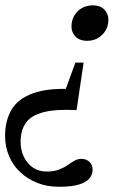

<svg xmlns="http://www.w3.org/2000/svg" viewBox="-34 -470 518 736"><path d="M299.5 -313.5Q272 -313.5 256 -329.2Q240 -345 240 -369Q240 -391 250.5 -409.5Q261 -428 279.5 -438.8Q298 -449.5 322 -449.5Q349.5 -449.5 365.5 -433.8Q381.5 -418 381.5 -394Q381.5 -372 371 -353.8Q360.5 -335.5 342.2 -324.5Q324 -313.5 299.5 -313.5ZM192 246Q146.5 246 108.8 231Q71 216 43.2 189.8Q15.5 163.5 0.5 127.8Q-14.5 92 -14.5 51.5Q-14.5 -7.5 10.2 -49.5Q35 -91.5 92.8 -112.5Q150.5 -133.5 249 -128.5L196 -68.5L255 -230H286.5L259.5 -48Q180.5 -52 133.2 -40Q86 -28 65.5 0.5Q45 29 45 74.5Q45 105 57.2 130.8Q69.5 156.5 91.8 172Q114 187.5 144.5 187.5Q172.5 187.5 191.8 180.2Q211 173 224.8 163.2Q238.5 153.5 251 146.2Q263.5 139 278 139Q297 139 309 150.5Q321 162 321 180.5Q321 198.5 309.2 213.5Q297.5 228.5 269.2 237.2Q241 246 192 246Z"/></svg>

Font: Newsreader 16pt Medium
Style: Italic
Weight: 500
Italic angle: -17°
Designer: Hugues Gentile
Foundry: Production Type
Version: Version 1.003